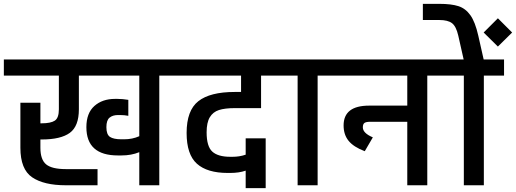

<svg xmlns="http://www.w3.org/2000/svg" viewBox="-30 -963 2682 998"><path d="M903 -570H798V0H694V-172Q653 -155 601 -155H583Q419 -155 419 -302Q419 -375 460.5 -412Q502 -449 568 -449H580Q607 -449 637 -444V-361Q616 -365 595 -365H583Q556 -365 539.5 -351.5Q523 -338 523 -302Q523 -264 541.5 -251.5Q560 -239 601 -239H616Q658 -239 694 -255V-570H380V-395Q380 -307 333 -272.5Q286 -238 186 -238H180V-195Q180 -133 210 -108.5Q240 -84 312 -84H477V0H312Q198 0 137 -41.5Q76 -83 76 -195V-429H180V-322H186Q234 -322 255 -336Q276 -350 276 -395V-570H-10V-654H903Z M1044 -275Q1044 -202 1073.5 -175Q1103 -148 1167 -148H1179Q1215 -148 1247 -159V-244H1351V15H1247V-76Q1213 -64 1166 -64H1154Q1047 -64 993.5 -112Q940 -160 940 -272Q940 -389 1001 -437Q1062 -485 1190 -485H1223V-570H883V-654H1432V-570H1327V-401H1190Q1139 -401 1108 -391Q1077 -381 1060.5 -353.5Q1044 -326 1044 -275Z M1726 -570H1621V0H1517V-570H1412V-654H1726Z M2296 -654V-570H2191V0H2087V-330H1894Q1873 -330 1864.5 -324Q1856 -318 1856 -301Q1856 -271 1908 -249L1866 -177Q1808 -199 1782 -231Q1756 -263 1756 -311Q1756 -414 1889 -414H2087V-570H1706V-654Z M2484 -654H2590V-570H2485V0H2381V-570H2276V-654H2380L2352 -778Q2341 -826 2319.5 -842.5Q2298 -859 2253 -859H2168V-943H2253Q2316 -943 2353 -931Q2390 -919 2415 -884Q2440 -849 2456 -778ZM2558 -721 2484 -794 2558 -868 2632 -794Z"/></svg>

Font: Biryani SemiBold
Style: Regular
Weight: 600
Designer: Dan Reynolds and Mathieu Réguer
Foundry: Dan Reynolds and Mathieu Réguer
Version: Version 1.004; ttfautohint (v1.1) -l 5 -r 5 -G 72 -x 0 -D la